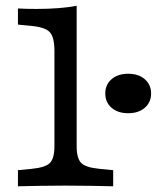

<svg xmlns="http://www.w3.org/2000/svg" viewBox="-20 -653 550 673"><path d="M209.8 -2.4Q157.2 -2.4 118.5 -1.6Q79.8 -0.8 42.9 0V-56.5L90.3 -61.1Q139.1 -65.8 154.9 -81.8Q170.8 -97.7 170.8 -141.5V-206.7H248.7V-141.5Q248.7 -97.7 264.6 -81.8Q280.5 -65.8 329.2 -61.1L376.7 -56.5V0Q339.8 -0.8 301 -1.6Q262.3 -2.4 209.8 -2.4ZM170.8 -206.7V-473.7Q170.8 -522.3 154.9 -539.8Q139.1 -557.4 90.3 -562.2L42.9 -566.8V-623.3Q54.7 -622.5 71.6 -622.1Q88.5 -621.7 109.6 -621.7Q148.8 -621.7 185.4 -624.5Q222 -627.3 248.7 -632.9V-623.3V-206.7ZM429.3 -256.1Q393.2 -256.1 371.1 -275.2Q349 -294.3 349 -325.3Q349 -356.3 371.1 -375.4Q393.2 -394.5 429.3 -394.5Q465.4 -394.5 487.5 -375.4Q509.6 -356.3 509.6 -325.3Q509.6 -294.3 487.5 -275.2Q465.4 -256.1 429.3 -256.1Z"/></svg>

Font: Playfair 5pt SemiExpanded Light
Style: Regular
Weight: 300
Width: 6
Designer: Claus Eggers Sørensen
Foundry: Claus Eggers Sørensen
Version: Version 2.203